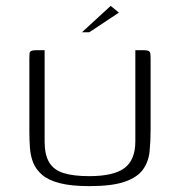

<svg xmlns="http://www.w3.org/2000/svg" viewBox="-20 -631 613 654"><path d="M493 -188Q493 -150 489.5 -115Q486 -80 467 -53.5Q448 -27 405 -12Q362 3 284 3Q223 3 184 -7Q145 -17 124 -35Q103 -53 93.5 -76Q84 -99 82 -127Q80 -155 80 -184V-429Q80 -442 80.5 -448.5Q81 -455 86.5 -457.5Q92 -460 102 -460H132V-149Q132 -104 147.5 -78Q163 -52 196.5 -41.5Q230 -31 284 -31Q367 -31 404 -58.5Q441 -86 441 -150V-460H470Q481 -460 486 -457.5Q491 -455 492 -448.5Q493 -442 493 -429ZM259 -521 357 -611 385 -588 284 -521Z"/></svg>

Font: Genos Thin Light
Style: Regular
Weight: 300
Version: Version 1.010